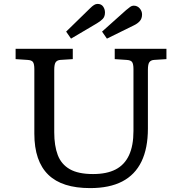

<svg xmlns="http://www.w3.org/2000/svg" viewBox="-20 -950 930 984"><path d="M442 14Q370 14 316.5 -3Q263 -20 227.5 -54.5Q192 -89 174 -141.5Q156 -194 156 -265V-596Q156 -622 149 -632Q142 -642 120 -643L60 -647V-700H353V-647L290 -643Q274 -642 266 -632Q258 -622 258 -592V-272Q258 -203 276 -155.5Q294 -108 337.5 -83Q381 -58 457 -58Q527 -58 572.5 -81.5Q618 -105 641 -154Q664 -203 664 -279V-596Q664 -622 657 -632Q650 -642 628 -643L568 -647V-700H833V-647L770 -643Q754 -642 746 -632Q738 -622 738 -592V-291Q738 -190 705 -122Q672 -54 606.5 -20Q541 14 442 14ZM344 -752 319 -788 441 -907Q453 -919 462 -924.5Q471 -930 480 -930Q499 -930 508.5 -916.5Q518 -903 518 -886Q518 -865 506.5 -853Q495 -841 476 -830ZM528 -752 503 -788 626 -898Q639 -909 647.5 -915Q656 -921 665 -921Q684 -921 696 -907Q708 -893 708 -876Q708 -855 696.5 -842Q685 -829 666 -820Z"/></svg>

Font: Literata Variable Black
Style: Regular
Weight: 900
Designer: Latin by Veronika Burian and Jose Scaglione. Greek by Irene Vlachou. Cyrillic by Vera Evstafieva.
Foundry: TypeTogether
Version: Version 3.021